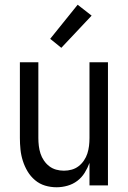

<svg xmlns="http://www.w3.org/2000/svg" viewBox="-20 -783 540 811"><path d="M219 8Q194 8 170.5 1Q147 -6 128 -22Q109 -38 96.5 -59Q84 -80 76.5 -103.5Q69 -127 66.5 -151.5Q64 -176 64 -200V-520H142V-200Q142 -183 144 -166.5Q146 -150 151 -134.5Q156 -119 165.5 -105Q175 -91 188 -81Q201 -71 217 -66.5Q233 -62 250 -62Q267 -62 283 -66.5Q299 -71 312 -81Q325 -91 334.5 -105Q344 -119 349 -134.5Q354 -150 356 -166.5Q358 -183 358 -200V-520H436V0H358V-95Q350 -73 337.5 -53Q325 -33 306.5 -19Q288 -5 265 1.5Q242 8 219 8ZM239 -581 192 -619 308 -763 367 -717Z"/></svg>

Font: Iosevka Custom
Style: Regular
Weight: 400
Monospace: yes
Designer: Belleve Invis
Foundry: Belleve Invis
Version: Version 32.5.0; ttfautohint (v1.8.4)